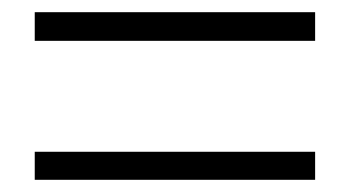

<svg xmlns="http://www.w3.org/2000/svg" viewBox="-20 -523 575 315"><path d="M37 -456H497V-503H37ZM37 -228H497V-274H37Z"/></svg>

Font: Noto Sans CJK KR Light
Style: Regular
Weight: 300
Designer: Ryoko NISHIZUKA (kana & ideographs); Paul D. Hunt (Latin, Greek & Cyrillic); Wenlong ZHANG (bopomofo); Sandoll Communica
Foundry: Adobe Systems Incorporated
Version: Version 1.004;PS 1.004;hotconv 1.0.82;makeotf.lib2.5.63406